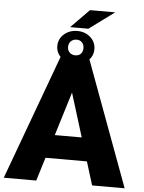

<svg xmlns="http://www.w3.org/2000/svg" viewBox="-65 -1036 813 1085"><g transform="rotate(5 341.0 -493.0)"><path d="M499 0 458 -132.8H223.1L182.1 0H-2L259.3 -710.9H420.9L683.6 0ZM264.2 -265.1H417L340.3 -512.7ZM297.4 -880.4 400.9 -985.8H543.9L400.9 -880.4ZM234.4 -768.1Q234.4 -808.1 265.1 -835.2Q295.9 -862.3 340.3 -862.3Q384.8 -862.3 414.8 -835.2Q444.8 -808.1 444.8 -768.1Q444.8 -727.5 414.8 -701.4Q384.8 -675.3 340.3 -675.3Q295.9 -675.3 265.1 -701.7Q234.4 -728 234.4 -768.1ZM295.4 -768.1Q295.4 -748.5 308.1 -736.3Q320.8 -724.1 340.3 -724.1Q359.9 -724.1 371.3 -736.3Q382.8 -748.5 382.8 -768.1Q382.8 -788.1 371.3 -800.5Q359.9 -813 340.3 -813Q320.8 -813 308.1 -800.5Q295.4 -788.1 295.4 -768.1Z"/></g></svg>

Font: Vazirmatn RD UI FD Black
Style: Regular
Weight: 900
Designer: Saber Rastikerdar
Foundry: Saber Rastikerdar
Version: Version 33.003